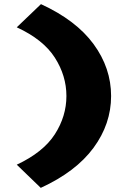

<svg xmlns="http://www.w3.org/2000/svg" viewBox="-20 -722 649 928"><path d="M177 186 61 74Q189 14 245 -73Q301 -160 301 -258Q301 -356 245 -443.5Q189 -531 61 -590L178 -702Q348 -624 432.5 -508.5Q517 -393 517 -258Q517 -123 432 -7.5Q347 108 177 186Z"/></svg>

Font: Lexend Mega Black
Style: Regular
Weight: 900
Version: Version 1.007